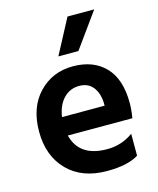

<svg xmlns="http://www.w3.org/2000/svg" viewBox="-128 -932 873 1058"><g transform="rotate(-15 309.0 -403.5)"><path d="M567.4 -293.9Q567.4 -255.9 559.6 -209H191.4Q223.6 -80.1 382.8 -80.1Q464.8 -80.1 531.2 -127.9V-2.9Q469.7 36.1 351.6 36.1Q208 36.1 126 -47.9Q43.9 -131.8 43.9 -270Q43.9 -408.2 121.6 -489.3Q199.2 -570.3 315.9 -570.3Q432.6 -570.3 500 -500.5Q567.4 -430.7 567.4 -293.9ZM186.5 -315.4H429.7V-333Q426.8 -389.6 399.4 -423.3Q372.1 -457 321.3 -457Q270.5 -457 233.9 -420.4Q197.3 -383.8 186.5 -315.4ZM253.9 -643.6 359.4 -842.8H511.7L368.2 -643.6Z"/></g></svg>

Font: GenEi M Gothic v2 Bold
Style: Regular
Weight: 700
Version: Version 2.0